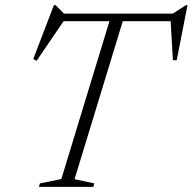

<svg xmlns="http://www.w3.org/2000/svg" viewBox="-20 -728 750 748"><path d="M673.5 -645.5H189.5L232.5 -652.5L122.5 -491L109.5 -498L190 -708H196.5L235 -669L210 -675H671.5L644 -669L704.5 -708H710.5L668.5 -493.5H653.5L644.5 -652.5ZM410.5 -659H462.5L270.5 -30L347.5 -13.5L343.5 0H131.5L135.5 -13.5L219 -30.5Z"/></svg>

Font: Newsreader 24pt Light
Style: Italic
Weight: 300
Italic angle: -17°
Designer: Hugues Gentile
Foundry: Production Type
Version: Version 1.003